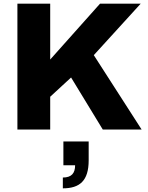

<svg xmlns="http://www.w3.org/2000/svg" viewBox="-20 -707 810 1048"><path d="M75 0H254V-179L368 -284L541 0H753L492 -406L748 -687H526L254 -382V-687H75ZM323 321C415 321 464 280 464 168V65H326V195H390C390 238 371 262 323 262Z"/></svg>

Font: Archivo ExtraBold
Style: Regular
Weight: 800
Designer: Hector Gatti
Foundry: Omnibus-Type
Version: Version 2.001